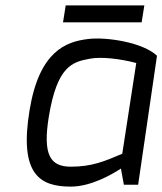

<svg xmlns="http://www.w3.org/2000/svg" viewBox="-20 -686 603 713"><path d="M214 -603H506L516 -666H224ZM161 -251C192 -442 249 -456 314 -468C355 -476 426 -468 486 -452L434 -115C366 -86 320 -67 243 -67C165 -67 139 -113 161 -251ZM90 -278C50 -37 129 7 243 7C320 7 400 -41 429 -60L440 0H493L563 -479C512 -528 376 -550 306 -541C224 -531 126 -495 90 -278Z"/></svg>

Font: Exo
Style: Regular Italic
Weight: 400
Designer: Natanael Gama
Version: Version 1.00